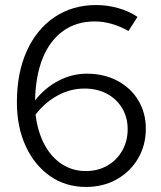

<svg xmlns="http://www.w3.org/2000/svg" viewBox="-20 -731 640 761"><path d="M321 10Q240 10 178.5 -33Q117 -76 82 -151.5Q47 -227 47 -326Q47 -442 86 -528.5Q125 -615 196 -663Q267 -711 361 -711Q405 -711 448 -699Q491 -687 525 -664L489 -608Q458 -626 424 -636Q390 -646 355 -646Q283 -646 230.5 -608.5Q178 -571 149.5 -501Q121 -431 119 -333Q158 -383 212 -411Q266 -439 324 -439Q392 -439 445 -411Q498 -383 528 -333.5Q558 -284 558 -221Q558 -155 527 -102.5Q496 -50 442.5 -20Q389 10 321 10ZM314 -380Q259 -380 208.5 -352.5Q158 -325 121 -277Q129 -210 155.5 -159.5Q182 -109 224.5 -81Q267 -53 320 -53Q368 -53 405.5 -74.5Q443 -96 464.5 -134Q486 -172 486 -219Q486 -266 464 -302.5Q442 -339 403.5 -359.5Q365 -380 314 -380Z"/></svg>

Font: Red Hat Mono
Style: Regular
Weight: 300
Monospace: yes
Designer: Pentagram, MCKL
Foundry: Pentagram, MCKL
Version: Version 1.023